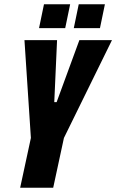

<svg xmlns="http://www.w3.org/2000/svg" viewBox="-20 -875 542 895"><path d="M74 0 124 -232 94 -688H246L233 -399H244L350 -688H502L278 -232L228 0ZM324 -744 347 -855H469L446 -744ZM162 -744 185 -855H307L284 -744Z"/></svg>

Font: Saira Condensed Black
Style: Italic
Weight: 900
Width: 3
Italic angle: -12°
Designer: Hector Gatti with collaboration of the Omnibus-Type team
Foundry: Omnibus-Type
Version: Version 1.101